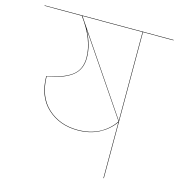

<svg xmlns="http://www.w3.org/2000/svg" viewBox="-102 -770 804 861"><g transform="rotate(15 299.5 -340.0)"><path d="M599 -678H457V0H455V-259Q428 -221 385.5 -199Q343 -177 287 -177Q203 -177 146.5 -228.5Q90 -280 89 -376Q165 -389 203.5 -417.5Q242 -446 242 -501Q242 -585 173 -678H0V-680H599ZM455 -678H176L455 -266ZM455 -263 209 -626Q244 -562 244 -501Q244 -446 205 -416.5Q166 -387 91 -375Q93 -280 148.5 -229.5Q204 -179 287 -179Q344 -179 386.5 -201.5Q429 -224 455 -263Z"/></g></svg>

Font: FiraGO Two
Style: Regular
Weight: 100
Designer: bBox Type
Foundry: bBox Type GmbH
Version: Version 1.001